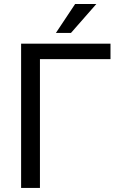

<svg xmlns="http://www.w3.org/2000/svg" viewBox="-20 -926 597 946"><path d="M524.4 -710.9H84V0H176.8V-634.8H524.4ZM255.4 -763.7H329.6L454.6 -906.2H350.1Z"/></svg>

Font: Bert Sans
Style: Regular
Weight: 400
Designer: Christian Robertson (Google), Cristiano Sobral
Foundry: Google, Cristiano Sobral
Version: Version 3.101